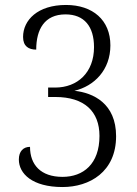

<svg xmlns="http://www.w3.org/2000/svg" viewBox="-20 -744 553 774"><path d="M232 10C341 10 448 -51 448 -195C448 -327 356 -370 280 -378C360 -397 425 -462 425 -561C425 -663 354 -724 246 -724C132 -724 73 -663 73 -595C73 -557 96 -544 126 -544C126 -625 159 -686 244 -686C320 -686 359 -637 359 -554C359 -452 293 -391 202 -391H174V-353H203C320 -353 381 -295 381 -196C381 -83 316 -31 232 -31C144 -31 101 -80 101 -152C74 -152 56 -134 56 -101C56 -44 110 10 232 10Z"/></svg>

Font: Noto Serif Khmer SemiCondensed Light
Style: Regular
Weight: 300
Width: 4
Designer: Danh Hong and the Monotype Design Team
Foundry: Monotype Imaging Inc.
Version: Version 2.004